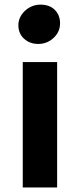

<svg xmlns="http://www.w3.org/2000/svg" viewBox="-20 -832 354 852"><path d="M81 0V-556.5H233.5V0ZM149.5 -637Q112.5 -637 87 -660Q61.5 -683 61.5 -720Q61.5 -745 75.2 -765.8Q89 -786.5 111.2 -799Q133.5 -811.5 159 -811.5Q200 -811.5 223.2 -788.2Q246.5 -765 246.5 -728.5Q246.5 -690.5 217.8 -663.8Q189 -637 149.5 -637Z"/></svg>

Font: Koeln Type Sans
Style: Bold
Weight: 700
Designer: Eben Sorkin
Foundry: Eben Sorkin
Version: Version 2.001